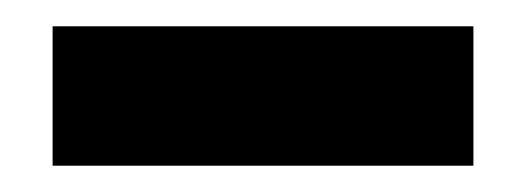

<svg xmlns="http://www.w3.org/2000/svg" viewBox="-20 -733 400 146"><path d="M20 -607V-713H340V-607Z"/></svg>

Font: Golos Text
Style: Bold
Weight: 700
Designer: A.Korolkova, Vitaly Kuzmin
Foundry: ParaType Ltd
Version: Version 2.004